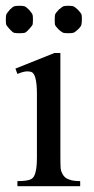

<svg xmlns="http://www.w3.org/2000/svg" viewBox="-23 -643 325 663"><path d="M185.5 -460V-100.6Q185.5 -74.2 186.5 -62Q187.5 -49.8 195.3 -38.1Q203.1 -26.4 217.8 -22.5Q229.5 -17.6 253.9 -17.6V0H37.1V-17.6Q70.3 -17.6 83.5 -23.9Q96.7 -30.3 100.6 -52.7Q104.5 -68.4 104.5 -100.6V-273.4V-318.4Q104.5 -356.4 98.6 -376Q94.7 -387.7 89.4 -392.1Q84 -396.5 70.3 -396.5Q58.6 -396.5 37.1 -387.7L30.3 -406.2L165 -460ZM10.7 -609.4Q20.5 -619.1 25.4 -621.1Q30.3 -623 43.9 -623Q57.6 -623 62.5 -621.1Q67.4 -619.1 77.1 -609.4Q86.9 -597.7 88.9 -593.8Q90.8 -589.8 90.8 -575.2Q90.8 -560.5 88.9 -556.6Q86.9 -552.7 77.1 -542Q67.4 -531.2 62.5 -529.8Q57.6 -528.3 43.9 -528.3Q30.3 -528.3 25.4 -529.8Q20.5 -531.2 10.7 -542Q1 -552.7 -1 -556.6Q-2.9 -560.5 -2.9 -575.2Q-2.9 -589.8 -1 -593.8Q1 -597.7 10.7 -609.4ZM178.7 -542Q168.9 -552.7 167 -556.6Q166 -560.5 166 -575.2Q166 -589.8 167.5 -593.8Q168.9 -597.7 179.7 -609.4Q191.4 -619.1 195.3 -621.1Q199.2 -623 212.9 -623Q226.6 -623 231 -621.1Q235.4 -619.1 246.1 -609.4Q256.8 -597.7 258.3 -593.8Q259.8 -589.8 259.8 -576.2Q259.8 -565.4 257.8 -556.6Q255.9 -550.8 247.1 -542Q236.3 -532.2 231.9 -530.3Q227.5 -528.3 212.9 -528.3Q198.2 -528.3 194.3 -530.3Q186.5 -534.2 178.7 -542Z"/></svg>

Font: Menaion Unicode
Style: Regular
Weight: 400
Designer: Aleksandr Andreev
Foundry: Ponomar Technologies, Inc.
Version: 2.0